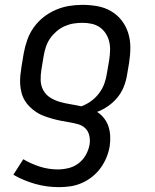

<svg xmlns="http://www.w3.org/2000/svg" viewBox="-20 -548 640 791"><path d="M223 223Q172 223 124.5 209.5Q77 196 35 172L76 108Q108 127 144 138.5Q180 150 219 150Q240 150 262.5 144.5Q285 139 303.5 125Q322 111 333.5 90.5Q345 70 349 48Q352 29 348 11Q344 -7 332 -19Q320 -31 302.5 -36Q285 -41 267 -44Q249 -47 231 -50.5Q213 -54 195.5 -59Q178 -64 161.5 -70Q145 -76 130.5 -85.5Q116 -95 103.5 -107Q91 -119 82 -134Q73 -149 68.5 -166.5Q64 -184 63 -202Q62 -220 64 -239Q66 -258 69 -276L78 -330Q83 -357 92.5 -384Q102 -411 119 -435Q136 -459 159.5 -477.5Q183 -496 210 -507.5Q237 -519 264.5 -523.5Q292 -528 320 -528Q351 -528 381.5 -522.5Q412 -517 437.5 -502Q463 -487 481 -464Q499 -441 508 -412.5Q517 -384 517 -353Q517 -322 512 -290L503 -237Q499 -213 489.5 -189.5Q480 -166 463.5 -146Q447 -126 425.5 -111Q404 -96 380 -87Q397 -76 409 -60.5Q421 -45 427 -26.5Q433 -8 434 12.5Q435 33 432 54Q428 78 418.5 101Q409 124 394.5 144Q380 164 360 180Q340 196 317 206Q294 216 270.5 219.5Q247 223 223 223ZM315 -110Q337 -118 356 -132Q375 -146 389 -165Q403 -184 410.5 -205.5Q418 -227 421 -249L430 -302Q433 -322 433.5 -341Q434 -360 429.5 -378Q425 -396 415 -411Q405 -426 390.5 -436Q376 -446 357.5 -450Q339 -454 320 -454Q301 -454 282.5 -451Q264 -448 246 -440Q228 -432 212.5 -418.5Q197 -405 186 -389Q175 -373 169 -354.5Q163 -336 160 -318L151 -264Q147 -241 147.5 -218Q148 -195 158.5 -176Q169 -157 187.5 -145.5Q206 -134 227.5 -128Q249 -122 271 -118.5Q293 -115 315 -110Z"/></svg>

Font: Iosevka SS04 Extended
Style: Italic
Weight: 400
Width: 7
Italic angle: -9°
Monospace: yes
Designer: Belleve Invis
Foundry: Belleve Invis
Version: Version 19.0.0; ttfautohint (v1.8.4)